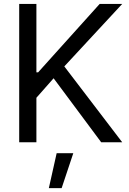

<svg xmlns="http://www.w3.org/2000/svg" viewBox="-20 -727 661 981"><path d="M78.1 -707H166V-357.4H174.8L489.3 -707H604.5L308.6 -387.7L604.5 0H497.1L253.9 -327.1L166 -227.5V0H78.1ZM269.5 55.7H354.5L294.9 234.4H229.5Z"/></svg>

Font: Pretendard GOV
Style: Regular
Weight: 400
Designer: Base glyphs from Inter by Rasmus Andersson; Hangeul glyphs from Noto Sans CJK(Source Han Sans) by Jang Soo-young and Kan
Foundry: Kil Hyung-jin
Version: Version 1.309